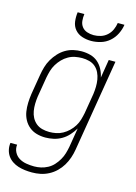

<svg xmlns="http://www.w3.org/2000/svg" viewBox="-146 -813 786 1110"><g transform="rotate(15 247.5 -258.5)"><path d="M160 223Q138 223 117.5 220.5Q97 218 77.5 212Q58 206 41 194.5Q24 183 13 167Q2 151 -2.5 131Q-7 111 -4 90H36Q33 114 43.5 134.5Q54 155 73 166.5Q92 178 115.5 182Q139 186 163 186Q183 186 203.5 181.5Q224 177 243.5 166.5Q263 156 278 139.5Q293 123 304 104Q315 85 321 65Q327 45 331 24L350 -91Q337 -69 319 -49Q301 -29 278.5 -16Q256 -3 231 2.5Q206 8 182 8Q155 8 130 1Q105 -6 85.5 -22Q66 -38 54 -60.5Q42 -83 38 -108.5Q34 -134 35 -161Q36 -188 40 -215L60 -335Q64 -359 71 -383Q78 -407 91 -429.5Q104 -452 122 -471.5Q140 -491 162 -504Q184 -517 208.5 -522.5Q233 -528 257 -528Q285 -528 310.5 -521Q336 -514 355 -497.5Q374 -481 386 -458Q398 -435 403 -410L421 -520H461L370 30Q366 55 357.5 80Q349 105 335.5 127.5Q322 150 302.5 169Q283 188 259 200.5Q235 213 210 218Q185 223 160 223ZM196 -29Q216 -29 236.5 -33Q257 -37 276 -47.5Q295 -58 311 -73.5Q327 -89 338.5 -107.5Q350 -126 356 -146.5Q362 -167 366 -187L386 -307Q389 -329 389.5 -351Q390 -373 386.5 -394Q383 -415 374 -434Q365 -453 349.5 -466.5Q334 -480 313 -485.5Q292 -491 270 -491Q250 -491 229 -487Q208 -483 188.5 -472Q169 -461 153.5 -445Q138 -429 126.5 -410Q115 -391 109 -370.5Q103 -350 99 -329L79 -209Q76 -188 75.5 -166Q75 -144 78.5 -123Q82 -102 91.5 -84Q101 -66 116.5 -53Q132 -40 153 -34.5Q174 -29 196 -29ZM293 -600Q265 -600 239 -608.5Q213 -617 196 -637Q179 -657 175.5 -684.5Q172 -712 176 -740H216Q213 -719 215 -699Q217 -679 228.5 -664Q240 -649 259 -642.5Q278 -636 299 -636Q320 -636 341 -642.5Q362 -649 378.5 -664Q395 -679 404 -699Q413 -719 416 -740H456Q452 -712 438.5 -684.5Q425 -657 402 -637Q379 -617 350 -608.5Q321 -600 293 -600Z"/></g></svg>

Font: Iosevka Extralight Oblique
Style: Regular
Weight: 200
Italic angle: -9°
Monospace: yes
Designer: Belleve Invis
Foundry: Belleve Invis
Version: Version 32.5.0; ttfautohint (v1.8.4)